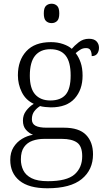

<svg xmlns="http://www.w3.org/2000/svg" viewBox="-20 -770 565 1030"><path d="M234 240Q135 240 85 199.5Q35 159 35 88Q35 48 52.5 20Q70 -8 98 -25Q126 -42 157 -47Q136 -55 119.5 -73.5Q103 -92 103 -123Q103 -153 120 -175.5Q137 -198 161 -213Q118 -233 97 -275.5Q76 -318 76 -366Q76 -446 121 -495Q166 -544 253 -544Q289 -544 319 -533.5Q349 -523 365 -508Q378 -524 402 -543Q426 -562 457 -562Q485 -562 498 -548Q511 -534 511 -514Q511 -495 501.5 -482Q492 -469 472 -469Q472 -488 465.5 -500Q459 -512 442 -512Q425 -512 412.5 -504.5Q400 -497 386 -485Q402 -465 412.5 -435Q423 -405 423 -364Q423 -289 380.5 -241.5Q338 -194 253 -194Q241 -194 222.5 -196Q204 -198 195 -201Q177 -190 164 -173Q151 -156 151 -130Q151 -106 170.5 -95.5Q190 -85 230 -85H323Q404 -85 441.5 -46.5Q479 -8 479 58Q479 141 418.5 190.5Q358 240 234 240ZM250 -231Q305 -231 332 -262Q359 -293 359 -365Q359 -438 332 -472Q305 -506 250 -506Q197 -506 168.5 -471.5Q140 -437 140 -364Q140 -295 169 -263Q198 -231 250 -231ZM237 202Q338 202 379.5 166Q421 130 421 68Q421 14 393 -5.5Q365 -25 312 -25H217Q183 -25 154.5 -15Q126 -5 109 19Q92 43 92 85Q92 117 105 143.5Q118 170 149.5 186Q181 202 237 202ZM257 -646Q239 -646 227 -657Q215 -668 215 -698Q215 -728 227 -739Q239 -750 257 -750Q274 -750 286 -739Q298 -728 298 -698Q298 -668 286 -657Q274 -646 257 -646Z"/></svg>

Font: Noto Serif Malayalam Light
Style: Regular
Weight: 300
Designer: Indian type Foundry, Jelle Bosma, Monotype Design Team
Foundry: Monotype Imaging Inc.
Version: Version 2.104; ttfautohint (v1.8.4.7-5d5b)